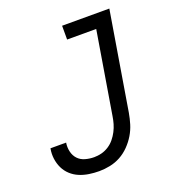

<svg xmlns="http://www.w3.org/2000/svg" viewBox="-135 -841 869 955"><g transform="rotate(-20 300.0 -363.5)"><path d="M228 8Q201 8 174.5 4Q148 0 124 -10Q100 -20 81 -37.5Q62 -55 51 -78Q40 -101 36.5 -127.5Q33 -154 38 -181Q38 -181 38 -181.5Q38 -182 38 -182H121Q121 -182 121 -182Q121 -182 121 -182Q117 -158 122.5 -134.5Q128 -111 143 -95Q158 -79 181 -72.5Q204 -66 228 -66Q248 -66 267.5 -71Q287 -76 305 -87.5Q323 -99 336.5 -115.5Q350 -132 359.5 -150.5Q369 -169 374.5 -188Q380 -207 383 -227L455 -662H301V-735H551L465 -215Q460 -186 451.5 -158Q443 -130 427.5 -104Q412 -78 390 -55.5Q368 -33 341.5 -18.5Q315 -4 285.5 2Q256 8 228 8Z"/></g></svg>

Font: Iosevka Curly Extended Oblique
Style: Regular
Weight: 400
Width: 7
Italic angle: -9°
Monospace: yes
Designer: Belleve Invis
Foundry: Belleve Invis
Version: Version 11.1.0; ttfautohint (v1.8.3)